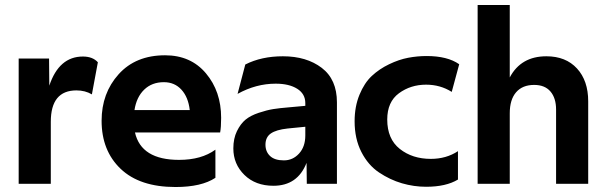

<svg xmlns="http://www.w3.org/2000/svg" viewBox="-20 -738 2431 771"><path d="M349 -359Q322 -375 287 -375Q184 -375 184 -249V0H55V-503H177L178 -394Q217 -511 313 -511Q352 -511 373 -488Z M845 -24Q789 13 685 13Q541 13 464.5 -60Q388 -133 388 -253Q388 -364 456.5 -440Q525 -516 643 -516Q746 -516 807 -443.5Q868 -371 868 -265Q868 -227 864 -206H522Q547 -96 699 -96Q789 -96 845 -137ZM742 -296Q736 -348 708.5 -378Q681 -408 638 -408Q590 -408 559 -378Q528 -348 520 -296Z M1046 -157Q1046 -129 1064.5 -111.5Q1083 -94 1120 -94Q1156 -94 1181 -121.5Q1206 -149 1206 -194V-229L1135 -222Q1089 -217 1067.5 -202Q1046 -187 1046 -157ZM1333 -327V0H1212L1211 -84Q1175 8 1078 8Q1006 8 961.5 -35.5Q917 -79 917 -142Q917 -182 931.5 -211.5Q946 -241 966 -257.5Q986 -274 1019 -285Q1052 -296 1077.5 -300Q1103 -304 1140 -307L1206 -313V-324Q1206 -361 1173.5 -381.5Q1141 -402 1087 -402Q1008 -402 934 -361L965 -479Q1030 -512 1116 -512Q1211 -512 1272 -465.5Q1333 -419 1333 -327Z M1794 -369Q1748 -398 1691 -398Q1629 -398 1582 -363.5Q1535 -329 1535 -258Q1535 -180 1585.5 -140Q1636 -100 1710 -100Q1772 -100 1819 -131V-17Q1771 12 1691 12Q1642 12 1594 -2Q1546 -16 1502 -45.5Q1458 -75 1431 -128Q1404 -181 1404 -251Q1404 -310 1423.5 -357.5Q1443 -405 1473 -433Q1503 -461 1542.5 -480Q1582 -499 1619 -506Q1656 -513 1693 -513Q1777 -513 1824 -480Z M1898 0V-718H2027V-427Q2072 -512 2174 -512Q2252 -512 2297 -463Q2342 -414 2342 -331V0H2213V-298Q2213 -344 2190.5 -370.5Q2168 -397 2125 -397Q2078 -397 2052.5 -367.5Q2027 -338 2027 -283V0Z"/></svg>

Font: Techna Sans
Style: Regular
Weight: 400
Designer: Carl Enlund
Version: Version 1.003